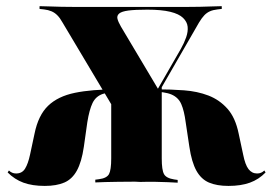

<svg xmlns="http://www.w3.org/2000/svg" viewBox="-20 -591 885 622"><path d="M375 -195.2 182.3 -518.5Q174.2 -533.1 165.7 -541.5Q157.3 -550 146.8 -554.4Q136.3 -558.9 122.6 -560.5L108.1 -562.1V-571Q121 -571 138.7 -570.2Q156.5 -569.4 179 -569Q201.6 -568.5 227.4 -568.5H233.1H577.4H579Q604.8 -568.5 627.4 -569Q650 -569.4 668.1 -570.2Q686.3 -571 698.4 -571V-562.1L684.7 -560.5Q670.2 -558.9 660.1 -554.4Q650 -550 641.9 -541.5Q633.9 -533.1 625 -518.5L438.7 -195.2ZM125 11.3Q84.7 11.3 56 0.8Q27.4 -9.7 4.8 -32.3L8.9 -38.7Q13.7 -33.9 19.4 -31.5Q25 -29 32.3 -29Q51.6 -29 61.3 -44.8Q71 -60.5 77.4 -90.3L91.9 -158.1Q104 -217.7 135.9 -248.4Q167.7 -279 222.6 -290.3Q277.4 -301.6 358.1 -301.6H383.1L385.5 -294.4H375.8Q335.5 -294.4 312.9 -286.7Q290.3 -279 279.8 -257.3Q269.4 -235.5 262.9 -195.2L251.6 -115.3Q244.4 -66.1 229 -38.3Q213.7 -10.5 188.3 0.4Q162.9 11.3 125 11.3ZM409.7 -2.4Q384.7 -2.4 362.1 -2Q339.5 -1.6 321 -1.2Q302.4 -0.8 288.7 0V-8.9L300.8 -10.5Q325.8 -13.7 333.1 -27Q340.3 -40.3 340.3 -78.2V-292.7L452.4 -232.3L504 -320.2V-77.4Q504 -40.3 511.3 -27Q518.5 -13.7 544.4 -9.7L555.6 -8.1V0.8Q541.9 0 523.4 -0.8Q504.8 -1.6 482.3 -2Q459.7 -2.4 434.7 -1.6L418.5 -2.4ZM720.2 11.3Q682.3 11.3 656.9 0.4Q631.5 -10.5 616.1 -38.3Q600.8 -66.1 593.5 -115.3L581.5 -195.2Q576.6 -232.3 567.3 -253.6Q558.1 -275 535.9 -284.7Q513.7 -294.4 468.5 -294.4H462.1L462.9 -301.6H487.1Q533.1 -301.6 576.2 -298.4Q619.4 -295.2 655.2 -281.5Q691.1 -267.7 716.9 -238.7Q742.7 -209.7 753.2 -158.1L767.7 -90.3Q774.2 -57.3 785.1 -43.1Q796 -29 812.9 -29Q820.2 -29 825.8 -31.5Q831.5 -33.9 836.3 -38.7L840.3 -32.3Q818.5 -9.7 789.5 0.8Q760.5 11.3 720.2 11.3ZM471 -267.7 566.1 -433.1Q576.6 -451.6 583.1 -470.2Q589.5 -488.7 587.9 -504.4Q586.3 -520.2 573 -533.1Q559.7 -546 531.5 -552.8Q503.2 -559.7 457.3 -559.7Q417.7 -559.7 396 -556.9Q374.2 -554 366.1 -547.2Q358.1 -540.3 360.5 -530.2Q362.9 -520.2 371.8 -504.8L495.2 -297.6Z"/></svg>

Font: Playfair 144pt SemiCondensed Black
Style: Regular
Weight: 900
Width: 4
Designer: Claus Eggers Sørensen
Foundry: Claus Eggers Sørensen
Version: Version 2.203